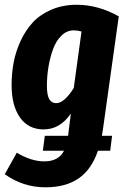

<svg xmlns="http://www.w3.org/2000/svg" viewBox="-26 -568 527 810"><path d="M408.2 -22Q407.7 -17.6 406 -8.5Q404.3 0.5 403.8 4.9H446.8L439 67.9H387.2Q360.4 147 305.7 184.6Q251 222.2 166 222.2Q71.3 222.2 -5.9 167L44.9 76.2Q105.5 112.8 161.1 112.8Q221.2 112.8 244.1 67.9H154.8L163.1 4.9H261.2L272.9 -88.9Q227.1 -22 158.2 -22Q93.8 -22 58.3 -72.3Q22.9 -122.6 22.9 -209Q22.9 -257.8 31.5 -304Q40 -350.1 60.8 -395Q81.5 -439.9 112.3 -473.4Q143.1 -506.8 190.9 -527.3Q238.8 -547.9 297.9 -547.9Q387.7 -547.9 475.1 -499ZM210.9 -132.8Q245.1 -132.8 285.2 -196.8L317.9 -435.1Q301.8 -439.9 285.2 -439.9Q256.3 -439.9 233.6 -418.2Q210.9 -396.5 198 -361.1Q185.1 -325.7 178.5 -286.1Q171.9 -246.6 171.9 -206.1Q171.9 -167 181.6 -149.9Q191.4 -132.8 210.9 -132.8Z"/></svg>

Font: Fira Sans Compressed
Style: Bold Italic
Weight: 700
Width: 3
Italic angle: -8°
Designer: Carrois Corporate & Edenspiekermann AG
Foundry: Carrois Corporate GbR & Edenspiekermann AG
Version: Version 4.203;PS 004.203;hotconv 1.0.88;makeotf.lib2.5.64775